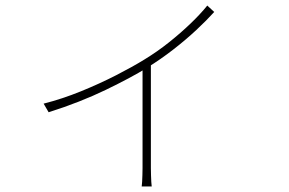

<svg xmlns="http://www.w3.org/2000/svg" viewBox="-20 -604 1040 691"><path d="M137 -231Q204 -248 271.5 -275.5Q339 -303 398.5 -333.5Q458 -364 500 -390Q546 -418 588 -451.5Q630 -485 665.5 -519Q701 -553 726 -584L751 -561Q724 -531 686.5 -496Q649 -461 604 -426Q559 -391 509 -360Q480 -342 442.5 -322Q405 -302 360.5 -280.5Q316 -259 264 -238.5Q212 -218 155 -200ZM493 -378 523 -393V1Q523 13 523.5 26.5Q524 40 524.5 50.5Q525 61 526 67H490Q491 61 491.5 50.5Q492 40 492.5 26.5Q493 13 493 1Z"/></svg>

Font: Noto Sans TC
Style: Regular
Weight: 100
Designer: Ryoko NISHIZUKA 西塚涼子 (kana, bopomofo & ideographs); Paul D. Hunt (Latin, Greek & Cyrillic); Sandoll Communications 산돌커뮤니
Foundry: Adobe
Version: Version 2.004;hotconv 1.0.118;makeotfexe 2.5.65603